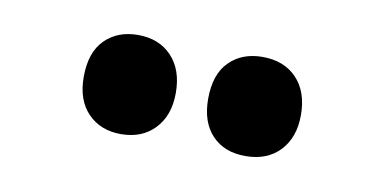

<svg xmlns="http://www.w3.org/2000/svg" viewBox="-32 -820 545 269"><g transform="rotate(10 240.5 -685.5)"><path d="M83 -685Q83 -720 101 -738Q119 -756 148 -756Q178 -756 196 -737Q214 -718 214 -685Q214 -653 196 -634Q178 -615 148 -615Q119 -615 101 -633.5Q83 -652 83 -685ZM260 -685Q260 -720 278 -738Q296 -756 325 -756Q356 -756 374 -737Q392 -718 392 -685Q392 -653 374 -634Q356 -615 325 -615Q295 -615 277.5 -633.5Q260 -652 260 -685Z"/></g></svg>

Font: Noto Sans Gurmukhi ExtraCondensed ExtraBold
Style: Regular
Weight: 800
Width: 2
Designer: Jelle Bosma - Monotype Design Team
Foundry: Monotype Imaging Inc.
Version: Version 2.004; ttfautohint (v1.8.4.7-5d5b)